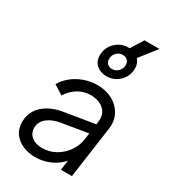

<svg xmlns="http://www.w3.org/2000/svg" viewBox="-222 -1028 1017 1148"><g transform="rotate(30 286.5 -454.0)"><path d="M209 12Q165 12 126 -4Q87 -20 62.5 -52.5Q38 -85 38 -134Q38 -179 60.5 -215Q83 -251 125 -275Q167 -299 226 -308L441 -343L434 -275L240 -243Q183 -233 150.5 -205.5Q118 -178 118 -138Q118 -101 145.5 -78.5Q173 -56 219 -56Q269 -56 311 -80Q353 -104 381 -144.5Q409 -185 415 -234L432 -359Q438 -399 422 -425Q406 -451 377.5 -463.5Q349 -476 316 -476Q265 -476 225.5 -450.5Q186 -425 163 -386L98 -427Q117 -461 150.5 -488.5Q184 -516 228 -532Q272 -548 321 -548Q379 -548 424 -523.5Q469 -499 492.5 -456Q516 -413 508 -356L458 0H382L397 -107L410 -94Q392 -63 361 -39Q330 -15 291 -1.5Q252 12 209 12ZM337 -620Q297 -620 269 -643.5Q241 -667 241 -710Q241 -745 258 -773Q275 -801 303.5 -818Q332 -835 367 -835Q408 -835 435.5 -810.5Q463 -786 463 -744Q463 -710 446 -681.5Q429 -653 400.5 -636.5Q372 -620 337 -620ZM345 -674Q370 -674 387.5 -692.5Q405 -711 405 -736Q405 -756 392.5 -768Q380 -780 360 -780Q335 -780 317.5 -762Q300 -744 300 -718Q300 -698 312.5 -686Q325 -674 345 -674ZM348 -792 428 -920H531L431 -792Z"/></g></svg>

Font: Plus Jakarta Sans
Style: Italic
Weight: 400
Italic angle: -8°
Designer: Gumpita Rahayu
Foundry: Tokotype
Version: Version 2.006